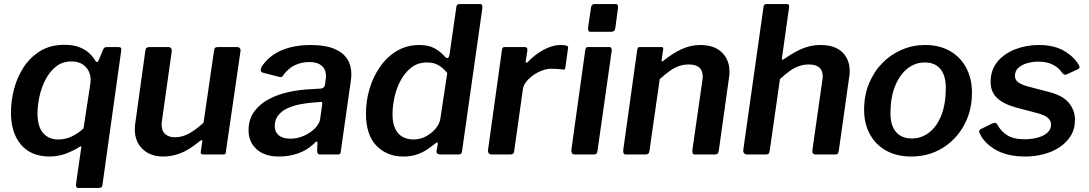

<svg xmlns="http://www.w3.org/2000/svg" viewBox="-20 -762 5372 947"><path d="M365 165Q353 165 355 145L380 -29Q382 -39 380 -40.5Q378 -42 368 -35Q338 -16 301 -3Q264 10 225 10Q134 10 84 -48Q34 -106 34 -208Q34 -263 49 -321.5Q64 -380 96 -429.5Q128 -479 178 -510Q228 -541 298 -541Q344 -541 374.5 -528Q405 -515 423.5 -496.5Q442 -478 452 -460Q456 -455 460 -456.5Q464 -458 469 -470L487 -514Q491 -524 495.5 -527Q500 -530 509 -530H564Q573 -530 576.5 -525.5Q580 -521 577 -506L485 152Q484 160 478.5 162.5Q473 165 466 165H365ZM267 -74Q302 -74 334 -89Q366 -104 392 -129L426 -352Q430 -382 419.5 -406.5Q409 -431 387 -445Q365 -459 333 -459Q288 -459 256.5 -434Q225 -409 204.5 -369.5Q184 -330 174.5 -285.5Q165 -241 165 -202Q165 -137 193 -105.5Q221 -74 267 -74Z M785 10Q722 10 683.5 -26.5Q645 -63 645 -124Q645 -131 645.5 -138.5Q646 -146 647 -152L697 -513Q699 -523 703.5 -526.5Q708 -530 718 -530H810Q820 -530 824 -524Q828 -518 827 -508L779 -168Q778 -163 777.5 -158Q777 -153 777 -149Q777 -116 795 -100.5Q813 -85 843 -85Q881 -85 916 -105.5Q951 -126 984 -157L1036 -514Q1037 -524 1042 -527Q1047 -530 1058 -530H1148Q1158 -530 1163 -524Q1168 -518 1166 -508L1094 -13Q1093 -5 1091 -2.5Q1089 0 1081 0H983Q977 0 973 -3Q969 -6 970 -13L978 -64Q979 -70 975.5 -70.5Q972 -71 965 -66Q914 -23 871 -6.5Q828 10 785 10Z M1528 -53Q1493 -20 1449 -5Q1405 10 1356 10Q1285 10 1245.5 -26Q1206 -62 1206 -119Q1206 -174 1234 -212Q1262 -250 1307 -273.5Q1352 -297 1406 -308.5Q1460 -320 1511 -322L1561 -325Q1580 -326 1583 -344L1586 -367Q1587 -372 1587.5 -376.5Q1588 -381 1588 -385Q1588 -420 1566.5 -438Q1545 -456 1505 -456Q1469 -456 1435.5 -441Q1402 -426 1375 -388Q1372 -383 1368 -382Q1364 -381 1356 -383L1275 -404Q1269 -406 1266.5 -412Q1264 -418 1270 -432Q1305 -486 1367 -513Q1429 -540 1513 -540Q1583 -540 1627 -522Q1671 -504 1692 -472Q1713 -440 1713 -397Q1713 -390 1712.5 -383Q1712 -376 1711 -368L1661 -16Q1660 -5 1657 -2.5Q1654 0 1644 0H1559Q1550 0 1547 -6Q1544 -12 1544 -22L1546 -56Q1545 -73 1528 -53ZM1569 -246Q1570 -255 1568.5 -257.5Q1567 -260 1559 -259L1512 -255Q1488 -253 1457.5 -247Q1427 -241 1399 -228.5Q1371 -216 1353 -194Q1335 -172 1335 -139Q1335 -111 1355 -94.5Q1375 -78 1412 -78Q1441 -78 1467 -87.5Q1493 -97 1512 -111Q1532 -125 1544.5 -142Q1557 -159 1559 -175Z M2151 0Q2144 0 2138 -4Q2132 -8 2133 -17L2139 -50Q2141 -58 2137 -59Q2133 -60 2125 -53Q2110 -40 2087.5 -25Q2065 -10 2036 0Q2007 10 1970 10Q1888 10 1836.5 -43.5Q1785 -97 1785 -202Q1785 -265 1803 -325Q1821 -385 1855.5 -434Q1890 -483 1938.5 -511.5Q1987 -540 2049 -540Q2094 -540 2123 -524Q2152 -508 2175 -482Q2182 -474 2188.5 -476Q2195 -478 2198 -499L2231 -728Q2232 -736 2236 -739Q2240 -742 2248 -742H2349Q2361 -742 2359 -721L2259 -17Q2258 -7 2253.5 -3.5Q2249 0 2237 0ZM2186 -402Q2165 -428 2141.5 -441Q2118 -454 2087 -454Q2041 -454 2009 -429Q1977 -404 1956 -365Q1935 -326 1925.5 -281.5Q1916 -237 1916 -198Q1916 -154 1929.5 -126.5Q1943 -99 1966.5 -86.5Q1990 -74 2020 -74Q2053 -74 2082 -90Q2111 -106 2130 -129.5Q2149 -153 2152 -177Z M2405 0Q2395 0 2390.5 -6.5Q2386 -13 2387 -22L2456 -517Q2458 -525 2460.5 -527.5Q2463 -530 2469 -530H2568Q2575 -530 2578.5 -526Q2582 -522 2581 -511L2573 -462Q2572 -453 2575.5 -452.5Q2579 -452 2585 -458Q2610 -484 2638 -502.5Q2666 -521 2693 -530.5Q2720 -540 2743 -540Q2763 -540 2773.5 -537Q2784 -534 2782 -526L2769 -432Q2768 -423 2766 -420.5Q2764 -418 2759 -419Q2743 -421 2726.5 -422Q2710 -423 2699 -423Q2678 -423 2654.5 -414.5Q2631 -406 2610 -391Q2589 -376 2575 -358Q2561 -340 2559 -322L2516 -16Q2514 -6 2510 -3Q2506 0 2494 0H2405Z M2927 -18Q2925 -6 2921 -3Q2917 0 2904 0H2817Q2806 0 2801.5 -6Q2797 -12 2798 -22L2867 -517Q2869 -525 2871.5 -527.5Q2874 -530 2881 -530H2986Q2993 -530 2995.5 -524Q2998 -518 2997 -511ZM3015 -624Q3013 -613 3008 -609Q3003 -605 2990 -605H2894Q2884 -605 2881.5 -612Q2879 -619 2881 -629L2895 -724Q2897 -742 2912 -742H3018Q3024 -742 3027 -735.5Q3030 -729 3028 -721Z M3067 0Q3058 0 3055.5 -6.5Q3053 -13 3054 -22L3123 -517Q3125 -525 3127.5 -527.5Q3130 -530 3136 -530H3242Q3247 -530 3249.5 -527.5Q3252 -525 3251 -518L3243 -465Q3242 -454 3253 -463Q3296 -498 3341 -519Q3386 -540 3434 -540Q3503 -540 3540.5 -503.5Q3578 -467 3578 -408Q3578 -402 3577.5 -395Q3577 -388 3576 -381L3525 -17Q3523 -7 3519 -3.5Q3515 0 3504 0H3408Q3399 0 3396.5 -6Q3394 -12 3395 -22L3444 -363Q3445 -369 3445.5 -374.5Q3446 -380 3446 -384Q3446 -414 3429 -429Q3412 -444 3377 -444Q3351 -444 3328.5 -436Q3306 -428 3283.5 -412Q3261 -396 3234 -372L3183 -16Q3181 -6 3176.5 -3Q3172 0 3160 0H3067Z M3665 0Q3655 0 3650 -6.5Q3645 -13 3646 -22L3746 -729Q3747 -737 3751 -739.5Q3755 -742 3762 -742H3861Q3875 -742 3872 -726L3837 -477Q3835 -463 3844 -469Q3882 -495 3912 -510.5Q3942 -526 3970 -533Q3998 -540 4027 -540Q4097 -540 4134 -505Q4171 -470 4171 -410Q4171 -402 4170.5 -394.5Q4170 -387 4168 -379L4117 -17Q4115 -7 4111.5 -3.5Q4108 0 4097 0H4004Q3984 0 3987 -22L4036 -366Q4037 -371 4037.5 -376Q4038 -381 4038 -385Q4038 -414 4021 -429Q4004 -444 3969 -444Q3944 -444 3921 -436Q3898 -428 3875.5 -412Q3853 -396 3827 -372L3776 -16Q3774 -6 3770 -3Q3766 0 3754 0Z M4474 10Q4403 10 4351 -19Q4299 -48 4270.5 -100Q4242 -152 4242 -221Q4242 -291 4266 -349.5Q4290 -408 4331.5 -450.5Q4373 -493 4427.5 -516.5Q4482 -540 4543 -540Q4614 -540 4666 -510Q4718 -480 4746 -427Q4774 -374 4774 -305Q4774 -214 4734 -142.5Q4694 -71 4626.5 -30.5Q4559 10 4474 10ZM4478 -79Q4525 -79 4563 -108.5Q4601 -138 4623 -193.5Q4645 -249 4645 -329Q4645 -389 4618.5 -421.5Q4592 -454 4541 -454Q4494 -454 4456 -424Q4418 -394 4395 -338Q4372 -282 4372 -202Q4372 -143 4399.5 -111Q4427 -79 4478 -79Z M5039 10Q4947 10 4889.5 -24Q4832 -58 4812 -105Q4805 -119 4817 -125L4874 -153Q4882 -157 4888.5 -156Q4895 -155 4900 -146Q4916 -116 4947 -95.5Q4978 -75 5036 -75Q5051 -75 5073 -78Q5095 -81 5115.5 -89Q5136 -97 5150 -111.5Q5164 -126 5164 -149Q5164 -167 5148 -181Q5132 -195 5093 -205L4994 -231Q4928 -249 4897 -279.5Q4866 -310 4866 -357Q4866 -417 4899.5 -457.5Q4933 -498 4987.5 -519Q5042 -540 5104 -540Q5179 -540 5228.5 -511Q5278 -482 5302 -440Q5305 -435 5304.5 -430Q5304 -425 5297 -421L5241 -395Q5234 -392 5229.5 -394Q5225 -396 5217 -405Q5202 -428 5173 -443Q5144 -458 5101 -458Q5075 -458 5048.5 -451Q5022 -444 5004 -428.5Q4986 -413 4986 -388Q4986 -372 4997 -360.5Q5008 -349 5041 -338L5155 -308Q5222 -291 5252 -254.5Q5282 -218 5282 -171Q5282 -125 5260.5 -91Q5239 -57 5204 -34.5Q5169 -12 5125.5 -1Q5082 10 5039 10Z"/></svg>

Font: Libre Franklin SemiBold
Style: Italic
Weight: 600
Italic angle: -8°
Designer: Pablo Impallari, Rodrigo Fuenzalida, Nhung Nguyen
Foundry: Impallari Type
Version: Version 3.000